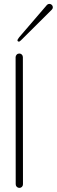

<svg xmlns="http://www.w3.org/2000/svg" viewBox="-20 -940 286 967"><path d="M75.2 -730Q74.2 -730 71 -731.7Q67.9 -733.4 67.9 -735.8Q67.9 -741.7 76.7 -752.4L216.8 -915.5Q221.7 -920.4 229 -920.4Q235.8 -920.4 241 -915.3Q246.1 -910.2 246.1 -903.3Q246.1 -896.5 241.2 -891.6L85.9 -737.3Q78.1 -730 75.2 -730ZM77.1 -670.4Q85 -670.4 90.1 -665Q95.2 -659.7 95.2 -651.9L95.7 -12.7V-12.2Q95.7 -4.4 90.6 1Q85.4 6.3 77.6 6.3Q69.8 6.3 64.5 1Q59.1 -4.4 59.1 -12.2L58.6 -651.9Q58.6 -659.2 64 -664.8Q69.3 -670.4 77.1 -670.4Z"/></svg>

Font: Manjari Thin
Style: Regular
Weight: 100
Designer: Santhosh Thottingal <santhosh.thottingal@gmail.com>
Version: Version 2.000